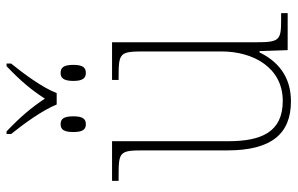

<svg xmlns="http://www.w3.org/2000/svg" viewBox="-181 -717 908 586"><g transform="rotate(-90 273.0 -424.0)"><path d="M247 -705H282C298 -748 342 -807 372 -844V-858H364C319 -815 292 -783 265 -741C237 -783 210 -815 165 -858H157V-844C187 -807 230 -748 247 -705ZM187 -616C202 -616 211 -624 211 -654C211 -685 202 -693 187 -693C172 -693 163 -685 163 -654C163 -624 172 -616 187 -616ZM343 -616C359 -616 368 -624 368 -654C368 -685 359 -693 343 -693C329 -693 319 -685 319 -654C319 -624 329 -616 343 -616ZM257 10C336 10 381 -34 406 -86H410L413 0H526V-20H505C443 -20 437 -25 437 -97V-536H322V-516H334C406 -516 409 -511 409 -436V-202C409 -104 359 -15 258 -15C163 -15 135 -80 135 -182V-536H14V-516H32C102 -516 107 -512 107 -442V-184C107 -49 158 10 257 10Z"/></g></svg>

Font: Noto Serif SemiCondensed Thin
Style: Regular
Weight: 100
Width: 4
Designer: Monotype Design Team
Foundry: Monotype Imaging Inc.
Version: Version 2.015